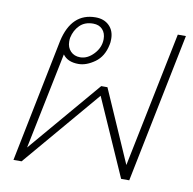

<svg xmlns="http://www.w3.org/2000/svg" viewBox="-68 -631 702 699"><g transform="rotate(10 283.0 -281.5)"><path d="M118 -456Q142 -563 231 -563Q262 -563 281 -544.5Q300 -526 300 -495Q300 -481 298 -474Q289 -429 258 -407Q227 -385 198 -385Q158 -385 140 -410L67 -53L294 -320H317L434 -53L536 -553H566L454 0H424L298 -285L56 0H26ZM273 -490Q273 -512 260.5 -525.5Q248 -539 226 -539Q195 -539 176.5 -520.5Q158 -502 152 -474Q151 -469 151 -460Q151 -438 164.5 -424Q178 -410 200 -410Q227 -410 250 -434.5Q273 -459 273 -490Z"/></g></svg>

Font: Taviraj Thin
Style: Italic
Weight: 250
Italic angle: -12°
Designer: Katatrad Team
Foundry: CadsonDemak
Version: Version 1.001